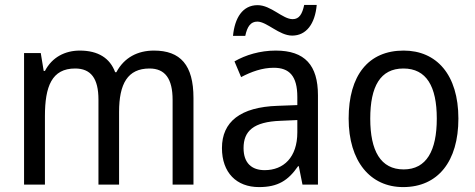

<svg xmlns="http://www.w3.org/2000/svg" viewBox="-20 -752 1936 782"><path d="M607 -546C541 -546 486 -518 454 -458H449C428 -515 380 -546 305 -546C245 -546 192 -519 163 -463H158L146 -536H78V0H163V-279C163 -400 191 -473 286 -473C350 -473 381 -433 381 -346V0H465V-296C465 -411 500 -473 589 -473C652 -473 683 -432 683 -345V0H768V-353C768 -487 715 -546 607 -546Z M929 -606H979C987 -644 1001 -664 1028 -664C1067 -664 1117 -607 1170 -607C1227 -607 1263 -654 1270 -732H1219C1211 -695 1199 -674 1172 -674C1131 -674 1084 -731 1029 -731C968 -731 936 -679 929 -606ZM1103 -546C1039 -546 980 -528 935 -502L962 -438C1004 -460 1048 -476 1095 -476C1158 -476 1191 -443 1191 -357V-324L1111 -321C959 -316 884 -256 884 -149C884 -49 943 10 1035 10C1112 10 1154 -17 1194 -75H1197L1212 0H1275V-364C1275 -486 1222 -546 1103 -546ZM1123 -260 1191 -263V-213C1191 -111 1135 -59 1058 -59C1006 -59 972 -87 972 -149C972 -218 1012 -256 1123 -260Z M1847 -269C1847 -448 1758 -546 1624 -546C1481 -546 1400 -446 1400 -269C1400 -95 1488 10 1622 10C1764 10 1847 -95 1847 -269ZM1488 -269C1488 -400 1529 -473 1623 -473C1717 -473 1759 -400 1759 -269C1759 -138 1717 -62 1624 -62C1530 -62 1488 -138 1488 -269Z"/></svg>

Font: Noto Sans Lao Looped SemiCondensed
Style: Regular
Weight: 400
Width: 4
Designer: Mark Frömberg, Ben Mitchell
Foundry: The Fontpad Ltd
Version: Version 1.003